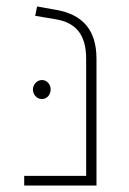

<svg xmlns="http://www.w3.org/2000/svg" viewBox="-20 -575 399 595"><path d="M55 0H279V-393C279 -484 234 -530 156 -544L95 -555L89 -526L154 -515C212 -505 247 -471 247 -393V-30H55V0ZM110 -327C94 -327 82 -312 82 -298C82 -282 94 -268 110 -268C126 -268 137 -282 137 -298C137 -313 126 -327 110 -327Z"/></svg>

Font: Assistant ExtraLight
Style: Regular
Weight: 275
Designer: Hebrew By Ben Nathan, Latin by Paul Hunt
Version: Version 2.001;PS 002.001;hotconv 1.0.88;makeotf.lib2.5.64775